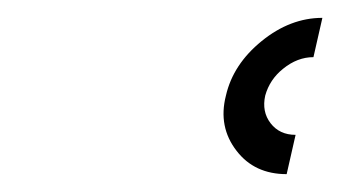

<svg xmlns="http://www.w3.org/2000/svg" viewBox="-20 -774 381 215"><path d="M341 -754 331 -710Q313 -710 297 -697Q282 -685 277 -667Q273 -649 283 -636Q293 -623 311 -623L301 -579Q265 -579 245 -605Q224 -632 233 -667Q241 -702 273 -728Q305 -754 341 -754Z"/></svg>

Font: Miedinger
Style: Italic
Weight: 400
Italic angle: -13°
Version: Version 001.000